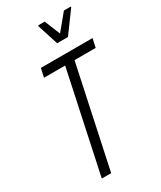

<svg xmlns="http://www.w3.org/2000/svg" viewBox="-222 -971 876 1046"><g transform="rotate(-30 215.5 -448.0)"><path d="M92 0 227 -633H94L106 -688H431L419 -633H286L151 0ZM250 -760 208 -891 209 -896H250L290 -798L371 -896H415L414 -891L318 -760Z"/></g></svg>

Font: Saira Condensed Light
Style: Italic
Weight: 300
Width: 3
Italic angle: -12°
Designer: Hector Gatti with collaboration of the Omnibus-Type team
Foundry: Omnibus-Type
Version: Version 1.101